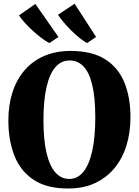

<svg xmlns="http://www.w3.org/2000/svg" viewBox="-20 -1036 772 1067"><path d="M361 11.5Q243 12.5 169 -35.5Q95 -83.5 60.8 -169Q26.5 -254.5 26.5 -367Q26.5 -453 49.5 -523.8Q72.5 -594.5 117 -646Q161.5 -697.5 225.8 -725.2Q290 -753 372.5 -753Q490.5 -753 563.8 -707Q637 -661 671 -578.2Q705 -495.5 705 -384.5Q705 -298 682.2 -225.8Q659.5 -153.5 615.2 -100.5Q571 -47.5 507 -18Q443 11.5 361 11.5ZM365.5 -41.5Q410.5 -41.5 442.8 -80.5Q475 -119.5 492.2 -195.8Q509.5 -272 509.5 -383.5Q509.5 -491.5 493.2 -561.5Q477 -631.5 445 -665.8Q413 -700 366.5 -700Q321 -700 288.5 -663.5Q256 -627 238.8 -553Q221.5 -479 221.5 -367Q221.5 -260 238.2 -187.8Q255 -115.5 287 -78.5Q319 -41.5 365.5 -41.5ZM254 -797Q234.5 -806.5 210.5 -824.8Q186.5 -843 162.2 -865Q138 -887 117.8 -909.5Q97.5 -932 85.5 -950.5L176.5 -1014L305 -830.5L255 -797ZM463.5 -797Q437 -811.5 405.5 -839Q374 -866.5 346.2 -897.8Q318.5 -929 302 -953.5L394.5 -1015.5L514 -830.5L464.5 -797Z"/></svg>

Font: Merriweather 60pt Black
Style: Regular
Weight: 900
Version: Version 2.100